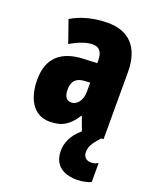

<svg xmlns="http://www.w3.org/2000/svg" viewBox="-148 -649 790 975"><g transform="rotate(20 247.0 -161.5)"><path d="M383 93C383 65 392 44 433 0H445V-363C445 -498 376 -563 266 -563C190 -563 123 -545 69 -513L111 -393C160 -421 198 -434 230 -434C266 -434 283 -411 283 -366V-352L211 -349C90 -344 25 -287 25 -169C25 -79 61 10 156 10C225 10 262 -17 298 -73H301L328 0C277 43 261 89 261 129C261 198 303 240 388 240C421 240 447 232 463 225V122C453 128 442 133 424 133C398 133 383 115 383 93ZM253 -245 283 -247V-198C283 -151 258 -119 226 -119C200 -119 187 -138 187 -176C187 -220 209 -243 253 -245Z"/></g></svg>

Font: Noto Sans Lao Looped ExtraCondensed Black
Style: Regular
Weight: 900
Width: 2
Designer: Mark Frömberg, Ben Mitchell
Foundry: The Fontpad Ltd
Version: Version 1.002